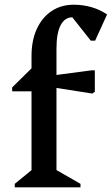

<svg xmlns="http://www.w3.org/2000/svg" viewBox="-20 -797 476 817"><path d="M42.8 0V-14.7L130.1 -86L114.1 -58V-451L157.1 -408.4H31.8V-425L114.1 -506.2V-558.6Q114.1 -625 136.6 -673.8Q159 -722.6 199.4 -749.8Q239.8 -777 294.2 -777Q332.5 -777 369.3 -766.5Q406.1 -755.9 435.6 -735.4L384.7 -623.9H366.3L266.6 -750.1H357.9V-688.2Q344.2 -707.7 328.3 -715.6Q312.4 -723.5 289.1 -723.5Q255.7 -723.5 238 -689.8Q220.3 -656.2 220.3 -589.5V-55.1L205.1 -82.1L322.5 -14.7V0ZM372.9 -398.9 188.1 -427.8V-473.7L369.7 -497.8H383.5V-406.3Z"/></svg>

Font: Platypi Light
Style: Regular
Weight: 300
Designer: David Sargent
Foundry: Bolt Cutter Type
Version: Version 1.200